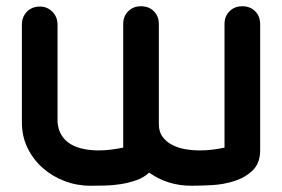

<svg xmlns="http://www.w3.org/2000/svg" viewBox="-20 -584 901 614"><path d="M698 -507Q698 -532 714 -548Q730 -564 755 -564Q780 -564 796 -548Q812 -532 812 -507V-104Q812 -62 788 -39Q764 -16 729.5 -5Q695 6 657.5 8Q620 10 592 10Q516 10 457 -32Q440 -16 415.5 -7.5Q391 1 365 5Q339 9 313.5 9.5Q288 10 269 10Q226 10 186.5 -5Q147 -20 116.5 -47Q86 -74 68 -111Q50 -148 50 -193V-505Q50 -530 66 -546.5Q82 -563 108 -563Q131 -563 147.5 -546.5Q164 -530 164 -505V-194Q166 -168 177.5 -150.5Q189 -133 207 -122.5Q225 -112 248 -107.5Q271 -103 295 -103Q315 -103 335 -105.5Q355 -108 374 -112V-507Q374 -532 390 -548Q406 -564 431 -564Q456 -564 472 -548Q488 -532 488 -507V-187Q488 -163 499.5 -147Q511 -131 530 -121Q549 -111 572 -107Q595 -103 619 -103Q640 -103 660 -105.5Q680 -108 698 -112Z"/></svg>

Font: VDS
Style: Bold
Weight: 700
Designer: artmaker
Foundry: artmaker
Version: Version 1.000 2009 initial release